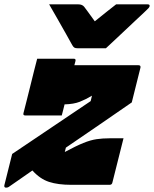

<svg xmlns="http://www.w3.org/2000/svg" viewBox="-61 -850 709 883"><path d="M426 -628H297Q286 -628 281 -631Q276 -634 271 -643Q263 -658 244 -691.5Q225 -725 203.5 -763Q182 -801 165 -830H299Q317 -830 326 -819Q332 -811 343.5 -795.5Q355 -780 375 -752Q409 -779 431 -797Q453 -815 473 -830H618Q629 -830 627 -821Q626 -817 622 -812.5Q618 -808 602 -793Q588 -780 563.5 -757Q539 -734 512.5 -709Q486 -684 462.5 -662Q439 -640 426 -628ZM110 -580H278Q289 -580 286 -569Q284 -561 281 -550H576Q587 -550 585 -539L545 -379Q473 -329 395.5 -276Q318 -223 242 -171L237 -151Q289 -179 322.5 -192.5Q356 -206 383.5 -210Q411 -214 443 -214H507Q494 -163 481.5 -112.5Q469 -62 456 -11Q454 0 443 0H267Q206 0 164.5 -13.5Q123 -27 88 -66Q60 -46 33.5 -28Q7 -10 -17 7Q-22 11 -26 12Q-30 13 -33 13Q-43 13 -41 2L-5 -142Q85 -203 175.5 -263.5Q266 -324 356 -385L362 -410Q334 -393 306 -382Q278 -371 236 -370Q232 -355 229 -342Q226 -329 223 -319H55Q44 -319 47 -330Q53 -352 61 -385Q69 -418 78.5 -455Q88 -492 96 -525.5Q104 -559 110 -580Z"/></svg>

Font: Recursive Sn Lnr St XBk
Style: Italic
Weight: 1000
Italic angle: -15°
Version: Version 1.079;hotconv 1.0.112;makeotfexe 2.5.65598; ttfautoh